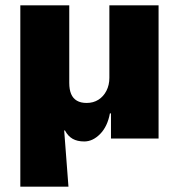

<svg xmlns="http://www.w3.org/2000/svg" viewBox="-20 -518 670 718"><path d="M56 180V-498H239V-208Q239 -183 246 -166.5Q253 -150 267.5 -141.5Q282 -133 304 -133Q329 -133 348 -145Q367 -157 378 -178.5Q389 -200 389 -227V-498H573V0H395V-94H391Q382 -45 354.5 -17Q327 11 295 11Q269 11 251.5 1Q234 -9 223 -30H220L236 180Z"/></svg>

Font: Nunito Sans 10pt Black
Style: Regular
Weight: 900
Designer: Vernon Adams
Foundry: Vernon Adams
Version: Version 3.101;gftools[0.9.27]